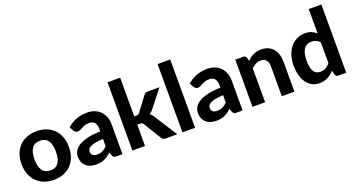

<svg xmlns="http://www.w3.org/2000/svg" viewBox="-48 -1354 3635 1970"><g transform="rotate(-20 1769.5 -369.0)"><path d="M289.5 -96Q348.5 -96 377 -136.8Q405.5 -177.5 405.5 -258Q405.5 -338 377 -378.8Q348.5 -419.5 289.5 -419.5Q229 -419.5 200.5 -378.8Q172 -338 172 -258Q172 -177.5 200.5 -136.8Q229 -96 289.5 -96ZM289.5 -523.5Q347.5 -523.5 395 -505Q442.5 -486.5 476.5 -452.2Q510.5 -418 529 -369Q547.5 -320 547.5 -258.5Q547.5 -197 529 -147.8Q510.5 -98.5 476.5 -64Q442.5 -29.5 395 -11Q347.5 7.5 289.5 7.5Q231 7.5 183.2 -11Q135.5 -29.5 101.5 -64Q67.5 -98.5 48.8 -147.8Q30 -197 30 -258.5Q30 -320 48.8 -369Q67.5 -418 101.5 -452.2Q135.5 -486.5 183.2 -505Q231 -523.5 289.5 -523.5Z M623 -444Q668.5 -485 723.5 -505.2Q778.5 -525.5 842.5 -525.5Q888.5 -525.5 924.8 -510.5Q961 -495.5 986.2 -468.8Q1011.5 -442 1025 -405Q1038.5 -368 1038.5 -324V0H975.5Q956 0 945.8 -5.5Q935.5 -11 929 -28.5L918 -61.5Q898.5 -44.5 880.2 -31.5Q862 -18.5 842.5 -9.8Q823 -1 800.8 3.5Q778.5 8 751 8Q717 8 689 -1Q661 -10 640.8 -27.8Q620.5 -45.5 609.5 -72Q598.5 -98.5 598.5 -133Q598.5 -161.5 613 -190Q627.5 -218.5 662.8 -241.8Q698 -265 756.8 -280.2Q815.5 -295.5 904 -297.5V-324Q904 -372.5 883.5 -395.2Q863 -418 824.5 -418Q796 -418 777 -411.2Q758 -404.5 743.8 -396.8Q729.5 -389 717 -382.2Q704.5 -375.5 688 -375.5Q673.5 -375.5 663.8 -382.8Q654 -390 647.5 -400ZM904 -215.5Q853.5 -213 820 -206.8Q786.5 -200.5 766.8 -190.5Q747 -180.5 738.8 -167.8Q730.5 -155 730.5 -140Q730.5 -110 747.2 -97.5Q764 -85 794 -85Q828.5 -85 853.8 -97.2Q879 -109.5 904 -135.5Z M1284.5 -745.5V-322.5H1307.5Q1320.5 -322.5 1328 -326.2Q1335.5 -330 1343 -340L1457 -492Q1465.5 -503.5 1476.2 -509.5Q1487 -515.5 1503.5 -515.5H1629.5L1481.5 -327.5Q1464 -304 1441 -290.5Q1452.5 -282.5 1461 -272Q1469.5 -261.5 1477.5 -248.5L1637 0H1513Q1497 0 1485.5 -5.2Q1474 -10.5 1466.5 -24L1350.5 -213.5Q1343.5 -225.5 1336 -229Q1328.5 -232.5 1313.5 -232.5H1284.5V0H1146.5V-745.5Z M1831 -745.5V0H1693V-745.5Z M1934.5 -444Q1980 -485 2035 -505.2Q2090 -525.5 2154 -525.5Q2200 -525.5 2236.2 -510.5Q2272.5 -495.5 2297.8 -468.8Q2323 -442 2336.5 -405Q2350 -368 2350 -324V0H2287Q2267.5 0 2257.2 -5.5Q2247 -11 2240.5 -28.5L2229.5 -61.5Q2210 -44.5 2191.8 -31.5Q2173.5 -18.5 2154 -9.8Q2134.5 -1 2112.2 3.5Q2090 8 2062.5 8Q2028.5 8 2000.5 -1Q1972.5 -10 1952.2 -27.8Q1932 -45.5 1921 -72Q1910 -98.5 1910 -133Q1910 -161.5 1924.5 -190Q1939 -218.5 1974.2 -241.8Q2009.5 -265 2068.2 -280.2Q2127 -295.5 2215.5 -297.5V-324Q2215.5 -372.5 2195 -395.2Q2174.5 -418 2136 -418Q2107.5 -418 2088.5 -411.2Q2069.5 -404.5 2055.2 -396.8Q2041 -389 2028.5 -382.2Q2016 -375.5 1999.5 -375.5Q1985 -375.5 1975.2 -382.8Q1965.5 -390 1959 -400ZM2215.5 -215.5Q2165 -213 2131.5 -206.8Q2098 -200.5 2078.2 -190.5Q2058.5 -180.5 2050.2 -167.8Q2042 -155 2042 -140Q2042 -110 2058.8 -97.5Q2075.5 -85 2105.5 -85Q2140 -85 2165.2 -97.2Q2190.5 -109.5 2215.5 -135.5Z M2586 -455.5Q2601.5 -470.5 2618.2 -483Q2635 -495.5 2653.8 -504.5Q2672.5 -513.5 2694.2 -518.5Q2716 -523.5 2741.5 -523.5Q2783.5 -523.5 2816 -509Q2848.5 -494.5 2870.8 -468.5Q2893 -442.5 2904.2 -406.5Q2915.5 -370.5 2915.5 -327.5V0H2778V-327.5Q2778 -370.5 2758 -394.2Q2738 -418 2699 -418Q2670 -418 2644.5 -405.5Q2619 -393 2596 -370.5V0H2458V-515.5H2543Q2569 -515.5 2577.5 -491.5Z M3481.5 -745.5V0H3396.5Q3370 0 3362.5 -24L3351 -69Q3335.5 -52 3318.2 -38Q3301 -24 3281 -13.8Q3261 -3.5 3238 2Q3215 7.5 3188 7.5Q3146.5 7.5 3112 -10Q3077.5 -27.5 3052.2 -61.2Q3027 -95 3013 -144Q2999 -193 2999 -256Q2999 -313.5 3014.8 -363Q3030.5 -412.5 3059.5 -448.5Q3088.5 -484.5 3129.5 -505Q3170.5 -525.5 3220.5 -525.5Q3262.5 -525.5 3291.2 -513Q3320 -500.5 3343.5 -479V-745.5ZM3343.5 -381.5Q3324 -404 3301.2 -413Q3278.5 -422 3253 -422Q3228 -422 3207.5 -412.5Q3187 -403 3172.2 -382.8Q3157.5 -362.5 3149.5 -331Q3141.5 -299.5 3141.5 -256Q3141.5 -213 3148 -183Q3154.5 -153 3166.8 -134.5Q3179 -116 3196.5 -107.8Q3214 -99.5 3235.5 -99.5Q3272 -99.5 3296.8 -114Q3321.5 -128.5 3343.5 -155Z"/></g></svg>

Font: Lato
Style: Regular
Weight: 800
Designer: Lukasz Dziedzic with Adam Twardoch and Botio Nikoltchev
Foundry: tyPoland Lukasz Dziedzic
Version: Version 2.015; 2015-08-06; http://www.latofonts.com/; ttfaut